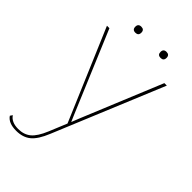

<svg xmlns="http://www.w3.org/2000/svg" viewBox="-257 -699 991 991"><g transform="rotate(45 238.5 -203.5)"><path d="M129 -600Q129 -622 151 -622Q173 -622 173 -600Q173 -578 151 -578Q129 -578 129 -600ZM313 -600Q313 -622 335 -622Q357 -622 357 -600Q357 -578 335 -578Q313 -578 313 -600ZM459 -500 210 101Q184 165 153 190Q122 215 74 215Q17 215 -4 183L5 170Q25 201 75 201Q116 201 143.5 178.5Q171 156 195 98L235 1L22 -500H40L225 -60L243 -18L260 -61L441 -500Z"/></g></svg>

Font: Elaine Sans Thin
Style: Regular
Weight: 250
Designer: Wei Huang
Foundry: Wei Huang
Version: Version 2.001;December 24, 2019;FontCreator 12.0.0.2547 64-b